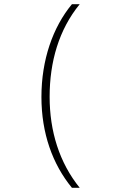

<svg xmlns="http://www.w3.org/2000/svg" viewBox="-20 -734 540 913"><path d="M322 159H359C262 39 216 -110 216 -274C216 -440 260 -593 359 -714H322C231 -604 177 -449 177 -273C177 -100 230 47 322 159Z"/></svg>

Font: Noto Sans Mono ExtraCondensed ExtraLight
Style: Regular
Weight: 200
Width: 2
Designer: Monotype Design Team
Foundry: Monotype Imaging Inc.
Version: Version 2.014